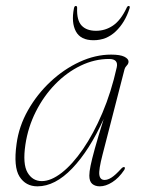

<svg xmlns="http://www.w3.org/2000/svg" viewBox="-20 -634 486 661"><path d="M333 -101.5Q319.5 -49.5 322 -32Q324.5 -14.5 340 -14.5Q351 -14.5 364 -22.8Q377 -31 397 -53Q404 -60.5 408.5 -58.5Q412 -56.5 407.5 -48.5Q389 -21 366.5 -6.8Q344 7.5 323.5 7.5Q307.5 7.5 297.5 -1Q287.5 -9.5 287.5 -29.5Q287.5 -42.5 291.8 -63.5Q296 -84.5 306.5 -122.5Q317 -160.5 337 -224.5Q288 -116.5 228.8 -54.5Q169.5 7.5 109 7.5Q68.5 7.5 47.2 -26Q26 -59.5 37 -138.5Q45 -199 76.2 -254.2Q107.5 -309.5 153.8 -352.8Q200 -396 254.2 -421Q308.5 -446 362.5 -446Q393.5 -446 408 -438.8Q422.5 -431.5 422.5 -422Q422.5 -414.5 416.8 -408.8Q411 -403 409 -396.5ZM67.5 -136.5Q57.5 -69.5 74.8 -40Q92 -10.5 124 -10.5Q155.5 -10.5 192.5 -39.2Q229.5 -68 265.8 -120.8Q302 -173.5 332.5 -245.2Q363 -317 382 -402.5Q388 -431 355.5 -431Q305.5 -431 257.8 -408Q210 -385 170.2 -344.2Q130.5 -303.5 103.5 -250Q76.5 -196.5 67.5 -136.5ZM310.5 -528Q342.5 -528 369 -546Q395.5 -564 415.5 -606Q418.5 -613.5 423 -613.5Q428.5 -613.5 426 -605Q410.5 -556.5 378.5 -526Q346.5 -495.5 302 -495.5Q257.5 -495.5 241.2 -526Q225 -556.5 234.5 -605Q236 -613.5 241 -613.5Q246 -613.5 245.5 -606Q244 -564 261 -546Q278 -528 310.5 -528Z"/></svg>

Font: Fraunces 72pt S000 Thin
Style: Italic
Weight: 100
Italic angle: -16°
Version: Version 1.000; ttfautohint (v1.8.3)